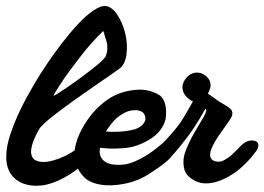

<svg xmlns="http://www.w3.org/2000/svg" viewBox="-63 -597 862 626"><path d="M227.1 -147Q250 -164.1 264.4 -152.6Q278.8 -141.1 257.8 -109.9Q254.9 -105.5 252.4 -102.8Q250 -100.1 248.5 -98.4Q247.1 -96.7 240.2 -90.3Q233.4 -84 227.1 -78.1Q186.5 -39.1 145.5 -17.3Q104.5 4.4 71.8 7.8Q39.1 11.2 13.4 1.7Q-12.2 -7.8 -26.9 -28.8Q-42.5 -51.3 -42.7 -84.5Q-43 -117.7 -29.5 -158.2Q-16.1 -198.7 2.7 -237.8Q21.5 -276.9 48.8 -323.2Q66.4 -353 88.4 -386Q110.4 -418.9 137.7 -454.6Q165 -490.2 190.7 -517.8Q216.3 -545.4 241.2 -562.5Q266.1 -579.6 283.2 -577.1Q303.2 -574.2 320.6 -547.1Q337.9 -520 345.7 -486.6Q353.5 -453.1 349.4 -419.9Q345.2 -386.7 326.2 -373Q314 -363.8 243.2 -315.2Q172.4 -266.6 120.8 -227.3Q69.3 -188 63 -172.9Q21.5 -98.6 49.8 -76.2Q71.8 -62.5 112.8 -74.5Q153.8 -86.4 186 -110.8Q202.6 -123.5 211.7 -132.6Q220.7 -141.6 227.1 -147ZM273.9 -496.1Q237.3 -461.9 197.3 -410.2Q157.2 -358.4 134.5 -323.5Q111.8 -288.6 111.8 -285.2Q111.8 -282.2 152.6 -309.8Q193.4 -337.4 236.1 -370.8Q278.8 -404.3 282.2 -415Q286.6 -426.8 286.9 -439Q287.1 -451.2 285.2 -458.7Q283.2 -466.3 279.1 -478.8Q274.9 -491.2 273.9 -496.1Z M502.9 -128.9Q507.3 -119.6 507.6 -112.8Q507.8 -106 501.5 -94.5Q495.1 -83 475.8 -67.1Q456.5 -51.3 422.9 -29.8Q385.3 -5.9 341.6 2.4Q297.9 10.7 265.1 5.1Q232.4 -0.5 215.8 -15.1Q203.1 -26.4 194.6 -41Q186 -55.7 181.4 -77.1Q176.8 -98.6 184.6 -128.4Q192.4 -158.2 212.9 -191.9Q234.9 -227.5 262.2 -252Q289.6 -276.4 313.5 -287.1Q337.4 -297.9 361.8 -301.8Q386.2 -305.7 401.6 -304.4Q417 -303.2 428.2 -299.8Q445.3 -293.9 454.8 -288.1Q464.4 -282.2 470.2 -271Q475.1 -262.2 477.3 -248.5Q479.5 -234.9 478 -217.3Q476.6 -199.7 465.1 -180.9Q453.6 -162.1 433.1 -147.9Q410.2 -132.3 386.7 -123.8Q363.3 -115.2 337.9 -113.8Q312.5 -112.3 299.8 -112.5Q287.1 -112.8 263.2 -115.2Q257.8 -86.9 276.9 -71.8Q285.2 -64.9 299.6 -61.8Q314 -58.6 337.4 -60.1Q360.8 -61.5 395.5 -79.6Q430.2 -97.7 468.3 -130.9Q492.7 -152.8 502.9 -128.9ZM335.9 -225.1Q308.1 -210 282.2 -168Q317.4 -166 343.3 -169.2Q369.1 -172.4 381.8 -177.5Q394.5 -182.6 401.6 -190.4Q408.7 -198.2 409.9 -202.6Q411.1 -207 411.1 -211.9Q408.7 -237.8 377.9 -237.8Q354.5 -237.8 335.9 -225.1Z M462.9 -125Q502.4 -165.5 525.9 -198.2Q536.1 -212.9 565.9 -266.1Q532.7 -283.2 531.7 -312Q531.7 -326.7 543.2 -341.8Q554.7 -356.9 572.8 -359.9Q588.9 -362.3 603.8 -352.8Q618.7 -343.3 622.6 -327.4Q626.5 -311.5 614.7 -292Q619.6 -288.1 652.8 -265.1Q656.7 -262.7 664.8 -258.1Q672.9 -253.4 677 -250.7Q681.2 -248 686.3 -243.7Q691.4 -239.3 693.1 -235.4Q694.8 -231.4 694.6 -225.8Q694.3 -220.2 690.9 -213.9Q687 -206.5 670.2 -183.1Q653.3 -159.7 650.9 -155.8Q601.6 -84 636.7 -71.8Q642.1 -69.8 647.9 -69.8Q653.8 -69.8 658.7 -71Q663.6 -72.3 670.2 -76.2Q676.8 -80.1 680.9 -82.8Q685.1 -85.4 691.9 -91.8Q698.7 -98.1 701.9 -101.1Q705.1 -104 712.2 -111.3Q719.2 -118.7 721.7 -121.1Q742.2 -141.6 763.7 -138.7Q778.8 -136.2 779.3 -123.5Q779.8 -113.8 770.5 -102.1Q729.5 -47.4 681.6 -21Q633.8 5.4 596.7 0Q571.8 -3.4 551.8 -22Q539.1 -34.2 536.4 -52.2Q533.7 -70.3 536.6 -85.7Q539.6 -101.1 550.5 -125Q561.5 -148.9 567.9 -159.7Q574.2 -170.4 586.9 -191.9Q596.2 -207 601.3 -216.6Q606.4 -226.1 608.4 -231.4Q610.4 -236.8 609.9 -239Q609.4 -241.2 606.9 -242.2Q606.4 -242.7 602.1 -234.4Q597.7 -226.1 584.7 -204.6Q571.8 -183.1 554.7 -159.2Q518.1 -110.4 496.6 -87.9Q487.3 -78.1 473.9 -79.8Q460.4 -81.5 456.3 -93.3Q452.1 -105 462.9 -125Z"/></svg>

Font: Florida Vibes
Style: Regular
Weight: 400
Italic angle: -30°
Designer: Turbologo.com
Foundry: Turbologo.com
Version: Version 1.000;hotconv 1.0.109;makeotfexe 2.5.65596